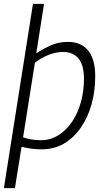

<svg xmlns="http://www.w3.org/2000/svg" viewBox="-27 -760 540 990"><path d="M-7 210 143 -740H200L160 -485Q198 -510 237 -527Q276 -544 323 -544Q392 -544 428 -499Q464 -454 464 -366Q464 -290 445 -222Q426 -154 389.5 -101.5Q353 -49 302.5 -19.5Q252 10 187 10Q156 10 130.5 6Q105 2 84 -3L50 210ZM184 -37Q233 -37 274.5 -63Q316 -89 345.5 -133.5Q375 -178 390.5 -234.5Q406 -291 406 -352Q406 -423 378.5 -457.5Q351 -492 298 -492Q263 -492 226 -478Q189 -464 153 -437L92 -52Q109 -46 132 -41.5Q155 -37 184 -37Z"/></svg>

Font: Georama Light
Style: Italic
Weight: 300
Italic angle: -9°
Designer: Jean-Baptiste Levee
Foundry: Production Type
Version: Version 1.001